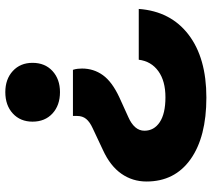

<svg xmlns="http://www.w3.org/2000/svg" viewBox="-58 -588 816 741"><g transform="rotate(-90 350.5 -217.0)"><path d="M457 -309Q457 -264 431.5 -228.5Q406 -193 346 -165L269 -130Q244 -119 230.5 -103.5Q217 -88 217 -68Q217 -31 250 -9Q283 13 346 13Q409 13 447 -14.5Q485 -42 491 -90H687Q678 33 588 102Q498 171 345 171Q193 171 107 110Q21 49 21 -60Q21 -114 51 -157Q81 -200 142 -228L227 -268Q251 -279 262.5 -293Q274 -307 274 -328V-344H452Q455 -335 456 -326Q457 -317 457 -309ZM366 -605Q416 -605 447.5 -576Q479 -547 479 -500Q479 -452 447.5 -423Q416 -394 366 -394Q315 -394 283.5 -423Q252 -452 252 -500Q252 -547 283.5 -576Q315 -605 366 -605Z"/></g></svg>

Font: Unbounded
Style: Bold
Weight: 700
Designer: Luke Prowse, Jean-Baptiste Morizot, Fátima Lázaro, Florian Runge
Foundry: NaN
Version: Version 1.700